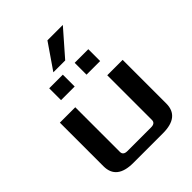

<svg xmlns="http://www.w3.org/2000/svg" viewBox="-243 -1013 1146 1146"><g transform="rotate(-45 330.0 -440.0)"><path d="M65 -112V-480H195V-103Q195 -75 230 -75H430Q465 -75 465 -103V-480H595V-112Q595 0 455 0H205Q65 0 65 -112ZM165 -570V-670H280V-570ZM380 -570V-670H495V-570ZM250 -720 360 -880H490L350 -720Z"/></g></svg>

Font: Xolonium
Style: Regular
Weight: 400
Designer: Severin Meyer
Version: Version 4.2